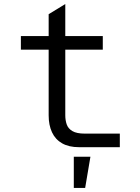

<svg xmlns="http://www.w3.org/2000/svg" viewBox="-20 -726 690 947"><path d="M370 0Q320 0 286.5 -19Q253 -38 236.5 -73.5Q220 -109 220 -157V-656L302 -706V-157Q302 -133 309 -112.5Q316 -92 337 -79.5Q358 -67 398 -67H571V0ZM83 -481V-548H487V-481ZM344 201V47H426L400 201Z"/></svg>

Font: Azeret Mono Thin Light
Style: Regular
Weight: 300
Version: Version 1.002